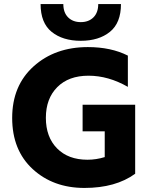

<svg xmlns="http://www.w3.org/2000/svg" viewBox="-20 -918 746 946"><path d="M576 -898Q576 -805 521.5 -761Q467 -717 378 -717Q289 -717 234.5 -761Q180 -805 180 -898H292Q292 -856 315.5 -832.5Q339 -809 378 -809Q417 -809 440.5 -832.5Q464 -856 464 -898ZM646 -62Q550 8 396 8Q242 8 141 -85Q40 -178 40 -337Q40 -496 145.5 -591Q251 -686 413 -686Q527 -686 610 -644V-490Q514 -545 416 -545Q318 -545 262 -488.5Q206 -432 206 -337.5Q206 -243 261 -187Q316 -131 411 -131Q454 -131 496 -144V-271H387V-402H646Z"/></svg>

Font: Hind Mysuru
Style: Bold
Weight: 700
Designer: Manushi Parikh, Hitesh Malaviya
Foundry: Indian Type Foundry
Version: Version 0.703;PS 1.0;hotconv 1.0.86;makeotf.lib2.5.63406